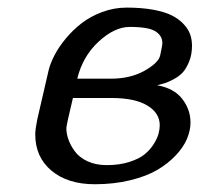

<svg xmlns="http://www.w3.org/2000/svg" viewBox="-20 -470 532 500"><path d="M317.9 -399.9Q278.3 -399.9 236.8 -361.6Q195.3 -323.2 181.2 -265.1H269Q319.3 -265.1 356 -285.6Q392.6 -306.2 397 -325.2Q402.8 -351.6 402.8 -357.9Q402.8 -377 384.8 -388.4Q366.7 -399.9 317.9 -399.9ZM480 -351.1Q480 -327.6 472.4 -309.3Q464.8 -291 455.6 -281Q446.3 -271 431.4 -263.2Q416.5 -255.4 408.7 -253.2Q400.9 -251 389.2 -248Q433.1 -240.2 454.6 -212.4Q476.1 -184.6 476.1 -150.9Q476.1 -130.4 467 -108.6Q458 -86.9 437.7 -65.4Q417.5 -43.9 389.2 -27.3Q360.8 -10.7 318.6 -0.5Q276.4 9.8 227.1 9.8Q156.2 9.8 114 -25.6Q71.8 -61 71.8 -120.1Q71.8 -133.3 77.1 -159.2L106.9 -288.1Q111.3 -305.7 122.1 -326.4Q132.8 -347.2 151.1 -369.4Q169.4 -391.6 192.4 -409.4Q215.3 -427.2 246.1 -438.7Q276.9 -450.2 310.1 -450.2Q349.1 -450.2 379.4 -444.6Q409.7 -439 428.2 -429.4Q446.8 -419.9 458.7 -406.7Q470.7 -393.6 475.3 -380.1Q480 -366.7 480 -351.1ZM257.8 -40Q291 -40 316.9 -48.3Q342.8 -56.6 357.2 -68.6Q371.6 -80.6 380.9 -95.7Q390.1 -110.8 393.1 -122.6Q396 -134.3 396 -144Q396 -175.8 363.5 -195.3Q331.1 -214.8 270 -214.8H169.9Q152.8 -143.6 152.8 -136.2Q152.8 -122.1 158.2 -106.7Q163.6 -91.3 175 -75.7Q186.5 -60.1 208 -50Q229.5 -40 257.8 -40Z"/></svg>

Font: Pfennig
Style: Italic
Weight: 500
Italic angle: -13°
Version: Version 20120410 ; ttfautohint (v0.8)